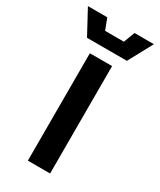

<svg xmlns="http://www.w3.org/2000/svg" viewBox="-256 -804 723 867"><g transform="rotate(30 105.0 -370.0)"><path d="M47 0V-560H163V0ZM176 -740H277L209 -614H1L-67 -740H34L56 -682H154Z"/></g></svg>

Font: Tektur SemiCondensed Medium
Style: Regular
Weight: 500
Width: 4
Designer: Adam Jagosz
Foundry: Adam Jagosz
Version: Version 1.005;gftools[0.9.30]